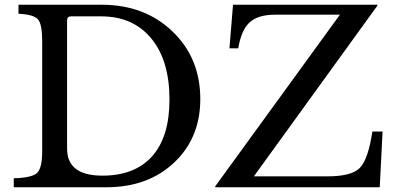

<svg xmlns="http://www.w3.org/2000/svg" viewBox="-20 -790 1682 810"><path d="M429 0H38V-38Q115 -40 136.5 -60.5Q158 -81 158 -152V-618Q158 -688 140 -708.5Q122 -729 58 -732V-770H409Q590 -770 707.5 -657.5Q825 -545 825 -372Q825 -208 714.5 -104Q604 0 429 0ZM407 -721H280Q263 -721 263 -704V-163Q263 -49 412 -49Q549 -49 622 -131Q695 -213 695 -370Q695 -535 618 -628Q541 -721 407 -721ZM1594 -235 1582 0H888V-4L1414 -728H1140Q1069 -728 1033.5 -696Q998 -664 985 -586H948L963 -770H1572V-766L1051 -46H1361Q1463 -46 1498 -81.5Q1533 -117 1551 -235Z"/></svg>

Font: Libre Baskerville
Style: Regular
Weight: 400
Designer: Pablo Impallari, Rodrigo Fuenzalida
Foundry: Pablo Impallari, Rodrigo Fuenzalida
Version: Version 1.000